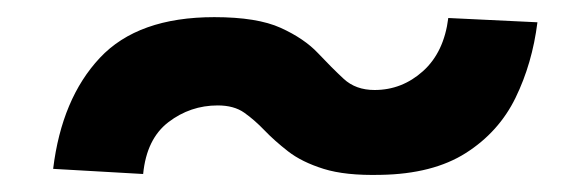

<svg xmlns="http://www.w3.org/2000/svg" viewBox="-20 -387 682 224"><path d="M424 -183Q383 -182 357.5 -190Q332 -198 316 -210.5Q300 -223 288.5 -235Q277 -247 265 -255.5Q253 -264 234 -264Q202 -264 176.5 -244.5Q151 -225 147 -184L42 -190Q52 -272 96.5 -319.5Q141 -367 230 -367Q280 -367 307.5 -354.5Q335 -342 351 -325Q367 -308 381 -295Q395 -282 417 -282Q449 -282 473.5 -304Q498 -326 503 -366L607 -361Q601 -313 581.5 -273Q562 -233 523.5 -208.5Q485 -184 424 -183Z"/></svg>

Font: Kulim Park SemiBold
Style: Italic
Weight: 600
Italic angle: -8°
Designer: Noponies / Dale Sattler
Foundry: Noponies
Version: Version 1.000; ttfautohint (v1.8.3)